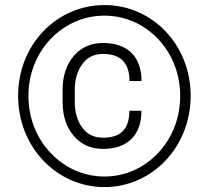

<svg xmlns="http://www.w3.org/2000/svg" viewBox="-20 -741 840 771"><path d="M52.7 -356C52.7 -149.9 208.5 10.3 399.4 10.3C590.3 10.3 745.6 -149.9 745.6 -356C745.6 -563 590.3 -720.7 399.4 -720.7C208.5 -720.7 52.7 -563 52.7 -356ZM94.2 -356C94.2 -537.6 231.9 -678.2 399.4 -678.2C566.4 -678.2 703.6 -537.6 703.6 -356C703.6 -265.6 670.4 -185.1 614.3 -126C558.1 -66.9 482.9 -32.2 399.4 -32.2C315.4 -32.2 240.2 -66.9 184.1 -126C127.4 -185.1 94.2 -265.6 94.2 -356ZM499.5 -296.4C499.5 -220.2 462.4 -188 394 -188C357.4 -188 329.6 -201.7 310.1 -229C290 -256.3 280.3 -290.5 280.3 -332V-379.9C280.3 -420.9 290 -455.1 310.1 -482.9C329.6 -510.7 357.4 -524.4 394 -524.4C462.4 -524.4 500 -490.2 500 -415.5H548.3C548.3 -517.6 488.3 -568.4 394 -568.4C344.7 -568.4 305.7 -550.8 275.9 -516.1C246.1 -481 231.4 -435.5 231.4 -379.4V-332C231.4 -275.9 246.1 -230.5 275.9 -195.8C305.7 -160.6 344.7 -143.1 394 -143.1C488.3 -143.1 547.9 -194.3 547.9 -296.4Z"/></svg>

Font: Vazirmatn ExtraLight
Style: Regular
Weight: 200
Designer: Saber Rastikerdar
Foundry: Saber Rastikerdar
Version: Version 33.003